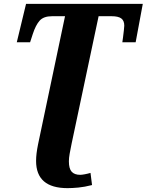

<svg xmlns="http://www.w3.org/2000/svg" viewBox="-20 -734 760 995"><path d="M330 241Q167 241 167 100Q167 81 169.5 60.5Q172 40 177 15L317 -650H250Q206 -650 185.5 -627Q165 -604 150 -558L136 -515H67L115 -714H720L683 -515H614Q615 -521 617.5 -540Q620 -559 622 -577.5Q624 -596 624 -601Q624 -627 608.5 -638.5Q593 -650 558 -650H491L351 11Q345 40 341 62.5Q337 85 337 102Q337 140 351.5 156Q366 172 396 172Q404 172 420 169Q436 166 449 162L457 225Q418 235 386 238Q354 241 330 241Z"/></svg>

Font: Noto Serif SemiCondensed ExtraBold
Style: Italic
Weight: 800
Width: 4
Italic angle: -12°
Designer: Monotype Design Team
Foundry: Monotype Imaging Inc.
Version: Version 2.014; ttfautohint (v1.8.4.7-5d5b)